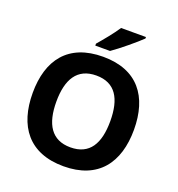

<svg xmlns="http://www.w3.org/2000/svg" viewBox="-163 -1160 1122 1211"><g transform="rotate(20 398.0 -555.0)"><path d="M609 -1017V-1027H442C413 -982 359 -917 327 -880V-867H426C477 -902 571 -980 609 -1017ZM738 -451C738 -673 631 -818 399 -818C165 -818 58 -673 58 -452C58 -230 165 -83 398 -83C631 -83 738 -230 738 -451ZM217 -451C217 -601 271 -692 399 -692C527 -692 579 -601 579 -451C579 -301 527 -210 398 -210C271 -210 217 -301 217 -451Z"/></g></svg>

Font: Noto Sans Telugu UI
Style: Bold
Weight: 700
Designer: Jelle Bosma - Monotype Design Team
Foundry: Monotype Imaging Inc.
Version: Version 2.005